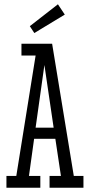

<svg xmlns="http://www.w3.org/2000/svg" viewBox="-20 -875 419 895"><path d="M264 -55H211V0H369V-55H324L223 -671H80V-616H146L56 -55H10V0H168V-55H115L139 -228H238ZM187 -572 230 -280H146ZM250 -855 119 -753 140 -721 282 -807Z"/></svg>

Font: Stint Ultra Condensed
Style: Regular
Weight: 400
Width: 1
Designer: Astigmatic (AOETI)
Foundry: Astigmatic (AOETI)
Version: Version 1.000